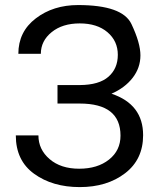

<svg xmlns="http://www.w3.org/2000/svg" viewBox="-20 -741 640 771"><path d="M463.9 -196.3Q463.9 -325.2 300.3 -325.2H210.9V-399.4H300.3Q377.9 -399.9 415.5 -432.9Q453.1 -465.8 453.1 -521Q453.1 -576.2 411.6 -611.6Q370.1 -647 300.3 -647Q230.5 -647 187.3 -611.8Q144 -576.7 144 -524.9H53.7Q53.7 -613.8 123.8 -667.2Q193.8 -720.7 293.5 -720.7Q471.7 -720.7 507.8 -644.5Q543.9 -568.4 543.9 -518.6Q543.9 -468.8 512.7 -428.5Q481.4 -388.2 427.7 -364.7Q554.7 -322.3 554.7 -198.2Q554.7 -100.6 482.2 -45.2Q409.7 10.3 300.3 10.3Q190.9 10.3 117.2 -43Q43.5 -96.2 43.5 -197.3H134.3Q134.3 -140.6 179.2 -102.1Q224.1 -63.5 297.9 -63.5Q371.6 -63.5 417.7 -100.1Q463.9 -136.7 463.9 -196.3Z"/></svg>

Font: RobotoMono-Regular
Style: Regular
Weight: 400
Designer: Google
Version: Version 2.000985; 2015; ttfautohint (v1.3)